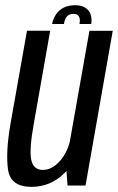

<svg xmlns="http://www.w3.org/2000/svg" viewBox="-20 -715 455 740"><path d="M240.3 0H309.6L414.5 -596.2H324.7L234 -84.4ZM173.4 -596.5H84L20.4 -237.5Q1.6 -129.8 10.8 -62.3Q20.1 5.2 100.8 5.2Q175.1 5.2 228 -47.5Q280.9 -100.2 292.5 -165.4L252.7 -186.3Q243.7 -132.9 212.6 -96.5Q181.5 -60.1 145 -60.1Q108.6 -60.1 100.4 -99.5Q92.2 -138.8 110.3 -238.6ZM269.3 -694.9Q243.9 -694.9 225.6 -685.6Q207.4 -676.3 195.9 -659.5Q184.5 -642.8 180.7 -622.4H226.3Q228.3 -635 232.8 -643.8Q237.3 -652.6 244.5 -657Q251.7 -661.5 263.6 -661.5Q273.6 -661.5 279.3 -657.1Q284.9 -652.8 286.9 -644.3Q288.9 -635.7 286.4 -622.4H331.5Q335 -642.8 329.1 -659.5Q323.2 -676.3 308.3 -685.6Q293.4 -694.9 269.3 -694.9Z"/></svg>

Font: Anybody Thin Condensed
Style: Italic
Weight: 100
Width: 3
Italic angle: -10°
Version: Version 1.113;gftools[0.9.25]